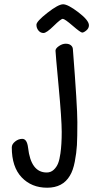

<svg xmlns="http://www.w3.org/2000/svg" viewBox="-20 -872 435 896"><path d="M395 -754Q395 -740 383 -730Q371 -720 363.5 -720Q356 -720 319 -752Q282 -784 273 -784Q264 -784 230.5 -751Q197 -718 183 -718Q169 -718 159.5 -729.5Q150 -741 150 -756.5Q150 -772 201 -812Q252 -852 274.5 -852Q297 -852 346 -814.5Q395 -777 395 -754ZM320 -644Q341 -374 341 -302.5Q341 -231 339 -195Q337 -159 329 -117.5Q321 -76 306 -52Q273 4 200 4Q127 4 81 -44.5Q35 -93 35 -184Q35 -199 50.5 -211.5Q66 -224 84 -224Q106 -224 111 -183Q124 -67 198 -67Q217 -67 230.5 -79.5Q244 -92 251 -109.5Q258 -127 262 -156Q268 -198 268 -256.5Q268 -315 253.5 -470Q239 -625 239 -635.5Q239 -646 255 -657Q271 -668 286.5 -668Q302 -668 310.5 -661Q319 -654 320 -644Z"/></svg>

Font: Patrick Hand
Style: Regular
Weight: 400
Designer: Patrick Wagesreiter
Foundry: Patrick Wagesreiter
Version: Version 1.003;PS 001.003;hotconv 1.0.70;makeotf.lib2.5.58329